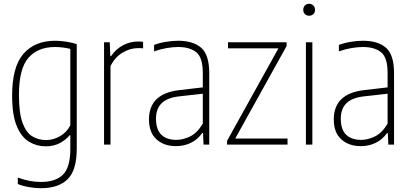

<svg xmlns="http://www.w3.org/2000/svg" viewBox="-20 -763 2166 1013"><path d="M196 230Q166 230 132.8 224.2Q99.5 218.5 74 208V174Q107 186 137.2 191.5Q167.5 197 196 197Q272.5 197 311.8 158.8Q351 120.5 351 23V-50H348Q330 -27.5 297.8 -9.2Q265.5 9 221 9Q174 9 133.8 -14.8Q93.5 -38.5 68.8 -96.8Q44 -155 44 -259Q44 -411.5 104.2 -479.8Q164.5 -548 271 -548Q299.5 -548 331.8 -542.8Q364 -537.5 385 -530V21Q385 135 336.8 182.5Q288.5 230 196 230ZM223 -24Q260.5 -24 296 -44Q331.5 -64 351 -102V-505Q336 -509 313.8 -512Q291.5 -515 271 -515Q179.5 -515 129.8 -457.8Q80 -400.5 80 -263Q80 -165.5 99.2 -114Q118.5 -62.5 151 -43.2Q183.5 -24 223 -24Z M529 0V-540H559L562 -467H566Q592.5 -505.5 630 -524.8Q667.5 -544 708 -544Q717 -544 723.8 -543.5Q730.5 -543 735 -542V-508Q727.5 -509 721.8 -509Q716 -509 707 -509Q666 -509 625.8 -484.8Q585.5 -460.5 563 -414V0Z M908 8Q845 8 805.5 -28Q766 -64 766 -133Q766 -270.5 930 -288L1050 -302V-378Q1050 -459 1016 -487Q982 -515 919 -515Q893 -515 860 -509.5Q827 -504 793 -492V-526Q820 -536.5 855 -542.2Q890 -548 920 -548Q999 -548 1041.5 -511Q1084 -474 1084 -377V0H1054L1051 -61H1047Q1022.5 -26.5 986.8 -9.2Q951 8 908 8ZM803 -137Q803 -79.5 831.2 -52.2Q859.5 -25 911 -25Q945.5 -25 983.2 -43.2Q1021 -61.5 1050 -111V-268.5L929 -255Q864 -248.5 833.5 -219Q803 -189.5 803 -137Z M1178 0V-20L1449 -508H1183V-540H1492V-520L1221 -32H1497V0Z M1594 0V-540H1628V0ZM1611 -680Q1597.5 -680 1588.8 -688.5Q1580 -697 1580 -711Q1580 -725.5 1588.8 -734.2Q1597.5 -743 1611 -743Q1624.5 -743 1633.2 -734.2Q1642 -725.5 1642 -711Q1642 -697 1633.2 -688.5Q1624.5 -680 1611 -680Z M1883 8Q1820 8 1780.5 -28Q1741 -64 1741 -133Q1741 -270.5 1905 -288L2025 -302V-378Q2025 -459 1991 -487Q1957 -515 1894 -515Q1868 -515 1835 -509.5Q1802 -504 1768 -492V-526Q1795 -536.5 1830 -542.2Q1865 -548 1895 -548Q1974 -548 2016.5 -511Q2059 -474 2059 -377V0H2029L2026 -61H2022Q1997.5 -26.5 1961.8 -9.2Q1926 8 1883 8ZM1778 -137Q1778 -79.5 1806.2 -52.2Q1834.5 -25 1886 -25Q1920.5 -25 1958.2 -43.2Q1996 -61.5 2025 -111V-268.5L1904 -255Q1839 -248.5 1808.5 -219Q1778 -189.5 1778 -137Z"/></svg>

Font: Encode Sans Condensed Condensed Thin
Style: Regular
Weight: 100
Width: 3
Designer: Multiple Designers
Foundry: Impallari Type
Version: Version 3.000; ttfautohint (v1.8.3) -l 8 -r 50 -G 200 -x 14 